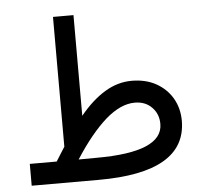

<svg xmlns="http://www.w3.org/2000/svg" viewBox="-49 -719 817 770"><g transform="rotate(-5 359.0 -333.5)"><path d="M156.2 -87.9H47.9V0H318.8C552.2 0 669.4 -68.8 670.4 -206.1C670.4 -240.7 662.6 -271 647 -297.9C631.3 -324.7 609.4 -345.7 581.5 -361.3C553.7 -376.5 521 -384.3 483.9 -384.3C446.3 -384.3 410.2 -374 375.5 -353C340.8 -332 307.1 -301.8 274.4 -261.7V-667H191.9V-144.5C186 -135.3 180.2 -126 174.3 -116.7C168 -106.9 162.1 -97.2 156.2 -87.9ZM316.9 -88.9 244.6 -88.4C288.1 -156.2 330.6 -207.5 371.1 -243.2C411.6 -278.3 450.7 -295.9 488.3 -295.9C516.6 -295.9 539.6 -287.1 557.1 -269C574.7 -251 583.5 -229 583.5 -202.1C583.5 -126.5 494.6 -88.9 316.9 -88.9Z"/></g></svg>

Font: Vazir
Style: Regular
Weight: 400
Designer: Saber Rastikerdar
Foundry: Saber Rastikerdar
Version: Version 27.002;January 24, 2021;FontCreator 13.0.0.2683 64-b